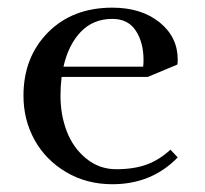

<svg xmlns="http://www.w3.org/2000/svg" viewBox="-20 -472 534 499"><path d="M41 -223.1Q41 -323.2 104.7 -387.7Q168.5 -452.1 272 -452.1Q347.2 -452.1 394.5 -414.1Q441.9 -376 441.9 -316.9Q441.9 -308.1 440.9 -304.2L363.8 -272H140.1Q137.2 -247.6 137.2 -223.1Q137.2 -173.3 153.6 -130.6Q169.9 -87.9 203.9 -60.1Q237.8 -32.2 282.2 -32.2Q328.1 -32.2 361.3 -44.4Q394.5 -56.6 422.9 -83L441.9 -63Q374.5 6.8 272 6.8Q205.1 6.8 151.9 -24.7Q98.6 -56.2 69.8 -108.4Q41 -160.6 41 -223.1ZM145 -298.8H352.1Q353 -304.7 353 -316.9Q353 -361.3 333 -392.1Q313 -422.9 272 -422.9Q222.2 -422.9 189.9 -389.2Q157.7 -355.5 145 -298.8Z"/></svg>

Font: Dihjauti S
Style: Bold
Weight: 700
Designer: T. Christopher White
Version: Version 3.0.0